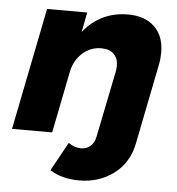

<svg xmlns="http://www.w3.org/2000/svg" viewBox="-53 -598 780 848"><g transform="rotate(5 337.0 -173.5)"><path d="M641 -394Q641 -365 636 -341L564 20Q546 105 481 153Q416 201 329 201Q252 201 199 167L269 40Q296 59 325 59Q349 59 366 44.5Q383 30 389 1L448 -290Q451 -305 451 -318Q451 -351 431.5 -370Q412 -389 376 -389Q329 -389 293.5 -357.5Q258 -326 247 -276L192 0H14L122 -541H300L283 -453Q320 -500 370 -524Q420 -548 480 -548Q556 -548 598.5 -507Q641 -466 641 -394Z"/></g></svg>

Font: Gontserrat
Style: Bold Italic
Weight: 700
Italic angle: -11.3°
Designer: Julieta Ulanovsky
Foundry: Julieta Ulanovsky
Version: Version 6.001